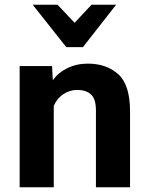

<svg xmlns="http://www.w3.org/2000/svg" viewBox="-20 -796 631 816"><path d="M63.5 0H208.5V-345.9Q222.4 -378.2 249.5 -396Q276.6 -413.8 307.9 -413.8Q346.2 -413.8 366.9 -394.4Q387.7 -375 387.7 -326.9V0H532.7V-322.3Q532.7 -435.5 482.5 -480.6Q432.4 -525.6 353 -525.6Q305.7 -525.6 266.2 -506.3Q226.8 -487.1 207 -457.3H204.3L201.2 -515.1H63.5ZM261.7 -595.7H332.5L473.6 -775.9H368.9L297.1 -699L224.6 -775.9H118.9Z"/></svg>

Font: Roboto Flex
Style: Regular
Weight: 400
Designer: Berlow after Robertson
Foundry: Google
Version: Version 3.200;gftools[0.9.32]